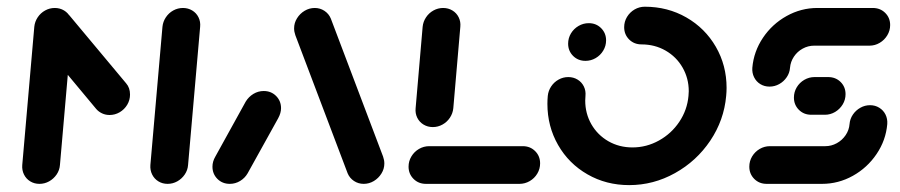

<svg xmlns="http://www.w3.org/2000/svg" viewBox="-20 -542 2653 566"><path d="M141.5 -518.5Q156.7 -518.5 168.9 -511.1Q181.1 -503.7 187.4 -490.9Q193.7 -478.1 192.2 -463L156.7 -55.6Q155.6 -40.4 146.9 -27.6Q138.1 -14.8 124.8 -7.4Q111.5 0 96.3 0Q81.1 0 69.1 -7.4Q57 -14.8 50.7 -27.6Q44.4 -40.4 45.6 -55.6L81.1 -463Q82.6 -478.1 91.1 -490.9Q99.6 -503.7 113 -511.1Q126.3 -518.5 141.5 -518.5ZM363.3 -263.3Q363.3 -247 355 -233.1Q346.7 -219.3 332.8 -211.1Q318.9 -203 303 -203Q291.1 -203 280.9 -207.8Q270.7 -212.6 263.7 -220.7L97.4 -420.4Q85.6 -434.4 85.6 -454.1Q85.6 -470 93.9 -483.7Q102.2 -497.4 116.3 -505.6Q130.4 -513.7 145.9 -513.7Q157.8 -513.7 168.1 -508.9Q178.5 -504.1 185.2 -495.9L351.9 -296.3Q363.3 -283.3 363.3 -263.3ZM519.3 -518.5Q534.4 -518.5 546.7 -511.1Q558.9 -503.7 565.2 -490.9Q571.5 -478.1 570 -463L534.4 -55.6Q533.3 -40.4 524.6 -27.6Q515.9 -14.8 502.6 -7.4Q489.3 0 474.1 0Q458.9 0 446.9 -7.4Q434.8 -14.8 428.5 -27.6Q422.2 -40.4 423.3 -55.6L458.9 -463Q460.4 -478.1 468.9 -490.9Q477.4 -503.7 490.7 -511.1Q504.1 -518.5 519.3 -518.5Z M657.4 0Q635.6 0 620.9 -14.6Q606.3 -29.3 606.3 -50.7Q606.3 -65.9 614.8 -80.4L704.4 -242.6Q713 -256.7 727 -265.2Q741.1 -273.7 757.4 -273.7Q779.3 -273.7 793.9 -259.1Q808.5 -244.4 808.5 -223Q808.5 -208.9 800 -193.3L710 -31.1Q701.9 -17 687.8 -8.5Q673.7 0 657.4 0ZM1113 -60Q1113 -44.1 1104.4 -30.4Q1095.9 -16.7 1082 -8.3Q1068.1 0 1052.2 0Q1036.3 0 1023.5 -8.5Q1010.7 -17 1004.8 -31.1L850.7 -438.1Q847 -448.5 847 -458.5Q847 -474.4 855.6 -488.1Q864.1 -501.9 878 -510.2Q891.9 -518.5 907.8 -518.5Q923.7 -518.5 936.5 -510Q949.3 -501.5 955.2 -487.4L1109.3 -80.4Q1113 -70 1113 -60Z M1572.2 -60.4Q1572.2 -44.1 1563.9 -30.2Q1555.6 -16.3 1541.5 -8.1Q1527.4 0 1511.5 0H1235.6Q1213.7 0 1199.1 -14.6Q1184.4 -29.3 1184.4 -50.7Q1184.4 -67 1192.8 -80.9Q1201.1 -94.8 1215.2 -103Q1229.3 -111.1 1245.2 -111.1H1521.1Q1543 -111.1 1557.6 -96.5Q1572.2 -81.9 1572.2 -60.4ZM1255.9 -167.4Q1240.7 -167.4 1228.5 -174.8Q1216.3 -182.2 1210 -195Q1203.7 -207.8 1205.2 -223L1225.9 -463Q1227.4 -478.1 1235.9 -490.9Q1244.4 -503.7 1257.8 -511.1Q1271.1 -518.5 1286.3 -518.5Q1301.5 -518.5 1313.7 -511.1Q1325.9 -503.7 1332.2 -490.9Q1338.5 -478.1 1337 -463L1316.3 -223Q1314.8 -207.8 1306.3 -195Q1297.8 -182.2 1284.4 -174.8Q1271.1 -167.4 1255.9 -167.4Z M1654.8 -413.3Q1654.8 -429.6 1663.1 -443.5Q1671.5 -457.4 1685.6 -465.6Q1699.6 -473.7 1715.6 -473.7Q1737.4 -473.7 1752 -459.1Q1766.7 -444.4 1766.7 -423Q1766.7 -406.7 1758.3 -392.8Q1750 -378.9 1735.9 -370.7Q1721.9 -362.6 1705.9 -362.6Q1684.1 -362.6 1669.4 -377.2Q1654.8 -391.9 1654.8 -413.3ZM1820 -461.9Q1820 -478.1 1828.3 -492Q1836.7 -505.9 1850.7 -514.1Q1864.8 -522.2 1880.7 -522.2Q1948.1 -522.2 2003.3 -490.6Q2058.5 -458.9 2090.2 -404.1Q2121.9 -349.3 2121.9 -283Q2121.9 -271.5 2120.7 -259.3Q2114.4 -187.8 2073.9 -127.4Q2033.3 -67 1969.8 -31.7Q1906.3 3.7 1834.8 3.7Q1767 3.7 1711.9 -28Q1656.7 -59.6 1625.2 -114.6Q1593.7 -169.6 1593.7 -235.9Q1593.7 -247.8 1594.8 -259.3Q1596.3 -274.4 1604.8 -287.2Q1613.3 -300 1626.7 -307.4Q1640 -314.8 1655.2 -314.8Q1670.4 -314.8 1682.6 -307.4Q1694.8 -300 1701.1 -287.2Q1707.4 -274.4 1705.9 -259.3Q1705.2 -250.4 1705.2 -245.6Q1705.2 -207.4 1723.3 -175.7Q1741.5 -144.1 1773.3 -125.7Q1805.2 -107.4 1844.4 -107.4Q1885.9 -107.4 1922.6 -127.8Q1959.3 -148.1 1982.6 -183Q2005.9 -217.8 2009.6 -259.3Q2010.4 -268.1 2010.4 -273Q2010.4 -311.1 1992.2 -342.8Q1974.1 -374.4 1942.2 -392.8Q1910.4 -411.1 1871.1 -411.1Q1849.3 -411.1 1834.6 -425.7Q1820 -440.4 1820 -461.9Z M2544.8 -231.9Q2560 -231.9 2572 -224.4Q2584.1 -217 2590.4 -204.3Q2596.7 -191.5 2595.6 -176.3Q2591.5 -128.5 2564.1 -88Q2536.7 -47.4 2494.1 -23.7Q2451.5 0 2403.3 0H2240Q2218.1 0 2203.5 -14.6Q2188.9 -29.3 2188.9 -50.7Q2188.9 -67 2197.2 -80.9Q2205.6 -94.8 2219.6 -103Q2233.7 -111.1 2249.6 -111.1H2413Q2430.7 -111.1 2446.7 -119.8Q2462.6 -128.5 2472.8 -143.5Q2483 -158.5 2484.4 -176.3Q2485.6 -191.5 2494.3 -204.3Q2503 -217 2516.3 -224.4Q2529.6 -231.9 2544.8 -231.9ZM2472.6 -264.4Q2472.6 -248.1 2464.3 -234.3Q2455.9 -220.4 2441.9 -212Q2427.8 -203.7 2411.9 -203.7H2371.5Q2349.6 -203.7 2335 -218.3Q2320.4 -233 2320.4 -254.4Q2320.4 -270.7 2328.7 -284.6Q2337 -298.5 2351.1 -306.7Q2365.2 -314.8 2381.1 -314.8H2421.5Q2443.3 -314.8 2458 -300.4Q2472.6 -285.9 2472.6 -264.4ZM2248.5 -286.7Q2233.3 -286.7 2221.3 -294.1Q2209.3 -301.5 2203 -314.3Q2196.7 -327 2197.8 -342.2Q2201.9 -390 2229.1 -430.6Q2256.3 -471.1 2298.9 -494.8Q2341.5 -518.5 2389.6 -518.5H2553Q2574.8 -518.5 2589.4 -504.1Q2604.1 -489.6 2604.1 -468.1Q2604.1 -451.9 2595.7 -438Q2587.4 -424.1 2573.3 -415.7Q2559.3 -407.4 2543.3 -407.4H2380Q2362.2 -407.4 2346.3 -398.7Q2330.4 -390 2320.4 -375Q2310.4 -360 2308.9 -342.2Q2307.8 -327 2299.1 -314.3Q2290.4 -301.5 2277 -294.1Q2263.7 -286.7 2248.5 -286.7Z"/></svg>

Font: 26F Galaxy Sans Black
Style: Italic
Weight: 900
Italic angle: -5°
Designer: C₂₉H₂₅N₃O₅
Version: Version 1.200